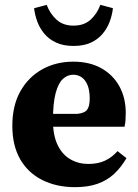

<svg xmlns="http://www.w3.org/2000/svg" viewBox="-20 -759 570 794"><path d="M290 15Q214 15 155 -14.5Q96 -44 63.5 -100.5Q31 -157 31 -239Q31 -322 64 -381Q97 -440 154 -472Q211 -504 283 -504Q351 -504 399.5 -476.5Q448 -449 474 -401.5Q500 -354 500 -292Q500 -275 499 -261.5Q498 -248 495 -235H110V-288H299Q330 -291 340.5 -305.5Q351 -320 351 -351Q351 -385 342 -407Q333 -429 317.5 -439.5Q302 -450 283 -450Q259 -450 240 -432.5Q221 -415 210 -373.5Q199 -332 199 -260Q199 -199 218.5 -159Q238 -119 271.5 -100Q305 -81 345 -81Q385 -81 414 -94.5Q443 -108 466 -134L503 -105Q481 -67 452 -40Q423 -13 383.5 1Q344 15 290 15ZM121 -725 173 -739Q187 -702 214 -677.5Q241 -653 284 -653Q328 -653 355 -678Q382 -703 395 -739L447 -725Q444 -698 434 -670.5Q424 -643 405 -620Q386 -597 356.5 -583Q327 -569 284 -569Q242 -569 212 -583Q182 -597 163 -620Q144 -643 134 -670.5Q124 -698 121 -725Z"/></svg>

Font: Source Serif 4 18pt
Style: Bold
Weight: 700
Designer: Frank Grießhammer
Foundry: Adobe Systems Incorporated
Version: Version 4.004;hotconv 1.0.116;makeotfexe 2.5.65601